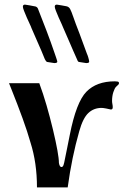

<svg xmlns="http://www.w3.org/2000/svg" viewBox="-20 -811 559 831"><path d="M88 -791 107 -788 128 -784Q140 -783 144 -774Q163 -726 181.5 -677.5Q200 -629 217 -579Q218 -576 223 -561.5Q228 -547 228 -544Q228 -538 215 -538L183 -543Q179 -545 174 -555Q167 -573 159 -591.5Q151 -610 143 -628L116 -690Q115 -694 109 -706.5Q103 -719 96 -735Q89 -751 84 -764Q79 -777 79 -782Q79 -791 88 -791ZM313 -555Q305 -573 297 -591Q289 -609 281 -628L254 -690Q253 -694 247 -706.5Q241 -719 234 -735Q227 -751 222 -764Q217 -777 217 -782Q217 -791 226 -791L245 -788L267 -784Q278 -782 283.5 -772Q289 -762 297.5 -737Q306 -712 324 -666L356 -579Q359 -573 362.5 -561Q366 -549 366 -544Q366 -538 353 -538L321 -543Q316 -545 313 -555ZM460 -337Q453 -339 439 -341.5Q425 -344 420 -344Q386 -344 362.5 -322Q339 -300 323 -243Q307 -187 294.5 -126.5Q282 -66 273 0H140Q140 -106 112 -194Q99 -240 78 -298Q57 -356 29 -426L19 -451H150Q167 -405 181.5 -355Q196 -305 209 -251Q235 -142 235 -106Q238 -88 246 -88Q252 -88 255 -97Q258 -106 258 -108Q264 -137 270 -167Q276 -197 282 -227Q310 -369 354 -414Q398 -459 477 -459Q483 -459 489 -458Q495 -457 495 -451Q495 -447 492 -444.5Q489 -442 482 -435Q476 -429 470.5 -412Q465 -395 465 -374Q465 -368 466.5 -360.5Q468 -353 468 -347Q468 -337 460 -337Z"/></svg>

Font: Pochaevsk
Style: Regular
Weight: 400
Version: Version 1.210; ttfautohint (v1.8.4.7-5d5b)